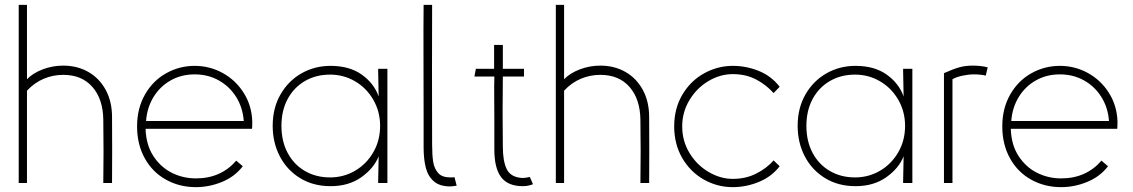

<svg xmlns="http://www.w3.org/2000/svg" viewBox="-20 -753 4660 790"><path d="M57 0V-733H91V-427Q115 -452 155.5 -467.5Q196 -483 240 -483Q298 -483 343.5 -457Q389 -431 415 -383Q441 -335 441 -271Q442 -136 441 0H405Q407 -130 405 -260Q404 -345 360.5 -395Q317 -445 240 -445Q198 -445 160 -429Q122 -413 91 -380V0Z M786 17Q718 17 662.5 -14Q607 -45 575.5 -102Q544 -159 544 -233Q544 -307 576.5 -364Q609 -421 663.5 -451.5Q718 -482 781 -482Q843 -482 896.5 -452.5Q950 -423 983 -370.5Q1016 -318 1018 -253Q1018 -231 1017 -223H579Q581 -157 611 -111Q641 -65 687 -42Q733 -19 786 -19Q838 -19 879.5 -37.5Q921 -56 952 -92L979 -69Q946 -26 893.5 -4.5Q841 17 786 17ZM781 -447Q726 -447 682 -422Q638 -397 611.5 -353.5Q585 -310 581 -255H983Q979 -310 952 -353.5Q925 -397 880.5 -422Q836 -447 781 -447Z M1544 -235Q1544 -294 1516 -342.5Q1488 -391 1441 -418.5Q1394 -446 1338 -446Q1280 -446 1234.5 -419.5Q1189 -393 1163.5 -345.5Q1138 -298 1138 -235Q1138 -172 1163.5 -124Q1189 -76 1234.5 -49.5Q1280 -23 1338 -23Q1394 -23 1441 -50.5Q1488 -78 1516 -126.5Q1544 -175 1544 -235ZM1538 -356 1536 -458V-470H1574V0H1536V-8L1538 -110Q1519 -61 1467 -24Q1415 13 1340 13Q1269 13 1215 -20Q1161 -53 1131.5 -109.5Q1102 -166 1102 -235Q1102 -309 1134.5 -365Q1167 -421 1221 -451.5Q1275 -482 1340 -482Q1418 -482 1468.5 -446Q1519 -410 1538 -356Z M1723 -148V-270Q1723 -391 1722.5 -516Q1722 -641 1723 -733H1758Q1757 -473 1758 -159Q1758 -114 1762.5 -86.5Q1767 -59 1783 -41Q1799 -23 1833 -23Q1846 -23 1850 -24L1859 11Q1840 14 1832 14Q1789 14 1765 -7Q1741 -28 1732 -63Q1723 -98 1723 -148Z M2014 -138V-264Q2014 -310 2013.5 -352.5Q2013 -395 2014 -438H1932L1938 -470H2013V-568H2049V-470H2136V-438H2049Q2047 -294 2049 -149Q2049 -91 2064.5 -58Q2080 -25 2125 -21Q2140 -20 2160 -25L2173 5Q2153 13 2131 13Q2070 13 2042 -24Q2014 -61 2014 -138Z M2267 0V-733H2301V-427Q2325 -452 2365.5 -467.5Q2406 -483 2450 -483Q2508 -483 2553.5 -457Q2599 -431 2625 -383Q2651 -335 2651 -271Q2652 -136 2651 0H2615Q2617 -130 2615 -260Q2614 -345 2570.5 -395Q2527 -445 2450 -445Q2408 -445 2370 -429Q2332 -413 2301 -380V0Z M2995 17Q2931 17 2875.5 -14.5Q2820 -46 2787 -103Q2754 -160 2754 -233Q2754 -307 2788 -364Q2822 -421 2877.5 -451.5Q2933 -482 2995 -482Q3051 -482 3102.5 -461Q3154 -440 3188 -396L3163 -370Q3134 -403 3092 -425.5Q3050 -448 2995 -448Q2943 -448 2895 -419.5Q2847 -391 2817 -341.5Q2787 -292 2787 -233Q2787 -173 2817 -123.5Q2847 -74 2895.5 -45.5Q2944 -17 2995 -17Q3049 -17 3092 -39Q3135 -61 3163 -93L3188 -69Q3155 -26 3102.5 -4.5Q3050 17 2995 17Z M3704 -235Q3704 -294 3676 -342.5Q3648 -391 3601 -418.5Q3554 -446 3498 -446Q3440 -446 3394.5 -419.5Q3349 -393 3323.5 -345.5Q3298 -298 3298 -235Q3298 -172 3323.5 -124Q3349 -76 3394.5 -49.5Q3440 -23 3498 -23Q3554 -23 3601 -50.5Q3648 -78 3676 -126.5Q3704 -175 3704 -235ZM3698 -356 3696 -458V-470H3734V0H3696V-8L3698 -110Q3679 -61 3627 -24Q3575 13 3500 13Q3429 13 3375 -20Q3321 -53 3291.5 -109.5Q3262 -166 3262 -235Q3262 -309 3294.5 -365Q3327 -421 3381 -451.5Q3435 -482 3500 -482Q3578 -482 3628.5 -446Q3679 -410 3698 -356Z M3987 -447Q3965 -447 3939.5 -441.5Q3914 -436 3899 -427V0H3864V-452Q3902 -469 3927 -476Q3952 -483 3982 -483Q3997 -483 4012.5 -481.5Q4028 -480 4044 -476L4036 -442Q4014 -447 3987 -447Z M4346 17Q4278 17 4222.5 -14Q4167 -45 4135.5 -102Q4104 -159 4104 -233Q4104 -307 4136.5 -364Q4169 -421 4223.5 -451.5Q4278 -482 4341 -482Q4403 -482 4456.5 -452.5Q4510 -423 4543 -370.5Q4576 -318 4578 -253Q4578 -231 4577 -223H4139Q4141 -157 4171 -111Q4201 -65 4247 -42Q4293 -19 4346 -19Q4398 -19 4439.5 -37.5Q4481 -56 4512 -92L4539 -69Q4506 -26 4453.5 -4.5Q4401 17 4346 17ZM4341 -447Q4286 -447 4242 -422Q4198 -397 4171.5 -353.5Q4145 -310 4141 -255H4543Q4539 -310 4512 -353.5Q4485 -397 4440.5 -422Q4396 -447 4341 -447Z"/></svg>

Font: Kreadon
Style: Regular
Weight: 400
Designer: kohakuno
Foundry: StudioGnu
Version: Version 1.000;Glyphs 3.1.2 (3151)